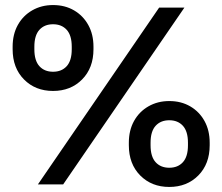

<svg xmlns="http://www.w3.org/2000/svg" viewBox="-20 -720 880 760"><path d="M190 -360Q120 -360 75 -405.5Q30 -451 30 -525V-535Q30 -584 50.5 -621Q71 -658 107.5 -679Q144 -700 190 -700Q237 -700 273 -679Q309 -658 329.5 -621Q350 -584 350 -535V-525Q350 -451 305 -405.5Q260 -360 190 -360ZM190 -436Q224 -436 244 -458Q264 -480 264 -525V-535Q264 -580 244 -602Q224 -624 190 -624Q156 -624 136 -602Q116 -580 116 -535V-525Q116 -480 136 -458Q156 -436 190 -436ZM130 10 610 -690H710L230 10ZM650 20Q580 20 535 -25.5Q490 -71 490 -145V-155Q490 -204 510.5 -241Q531 -278 567.5 -299Q604 -320 650 -320Q697 -320 733 -299Q769 -278 789.5 -241Q810 -204 810 -155V-145Q810 -71 765 -25.5Q720 20 650 20ZM650 -56Q684 -56 704 -78Q724 -100 724 -145V-155Q724 -200 704 -222Q684 -244 650 -244Q616 -244 596 -222Q576 -200 576 -155V-145Q576 -100 596 -78Q616 -56 650 -56Z"/></svg>

Font: Golos Text
Style: Regular
Weight: 400
Designer: A.Korolkova, Vitaly Kuzmin
Foundry: ParaType Ltd
Version: Version 2.004